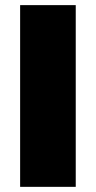

<svg xmlns="http://www.w3.org/2000/svg" viewBox="-20 -725 372 745"><path d="M58.1 0V-705.1H273.9V0Z"/></svg>

Font: Mulish ExtraBlack
Style: Regular
Weight: 1000
Designer: Vernon Adams
Foundry: Vernon Adams
Version: Version 3.603; ttfautohint (v1.8.3)